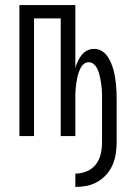

<svg xmlns="http://www.w3.org/2000/svg" viewBox="-20 -540 540 762"><path d="M279 202V149Q302 149 324 140Q346 131 360.5 112.5Q375 94 380 70.5Q385 47 385 24V-143Q385 -154 385 -164.5Q385 -175 384 -186Q383 -197 381.5 -207.5Q380 -218 378 -228.5Q376 -239 373 -249.5Q370 -260 365 -269.5Q360 -279 351.5 -286Q343 -293 332 -293Q321 -293 312.5 -286Q304 -279 299.5 -269.5Q295 -260 291.5 -249.5Q288 -239 286 -228.5Q284 -218 282.5 -207.5Q281 -197 280 -186Q279 -175 279 -164.5Q279 -154 279 -143V0H221V-467H115V0H57V-520H279V-271Q283 -284 289 -297Q295 -310 304 -321.5Q313 -333 326 -339.5Q339 -346 353 -346Q369 -346 382.5 -338.5Q396 -331 405 -318.5Q414 -306 420 -292Q426 -278 430 -263.5Q434 -249 436.5 -234Q439 -219 440.5 -204Q442 -189 442.5 -173.5Q443 -158 443 -143V24Q443 47 439.5 70Q436 93 427 114Q418 135 402.5 152.5Q387 170 367 181.5Q347 193 324.5 197.5Q302 202 279 202Z"/></svg>

Font: Iosevka Fixed SS04 Light
Style: Regular
Weight: 300
Monospace: yes
Designer: Belleve Invis
Foundry: Belleve Invis
Version: Version 32.5.0